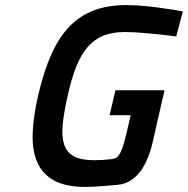

<svg xmlns="http://www.w3.org/2000/svg" viewBox="-20 -724 739 755"><path d="M434 -369H627L588 -199Q580 -158 568.5 -123Q557 -88 539.5 -61Q522 -34 498 -17Q474 0 441 3Q409 6 375.5 8.5Q342 11 316 11Q239 11 193 -14Q147 -39 126.5 -86Q106 -133 108.5 -200.5Q111 -268 131 -353Q152 -442 181 -508Q210 -574 251 -617.5Q292 -661 347.5 -682.5Q403 -704 477 -704Q514 -704 553.5 -700Q593 -696 625 -691Q663 -686 699 -679L673 -581Q638 -585 603 -589Q573 -592 537 -595Q501 -598 470 -598Q422 -598 387 -584Q352 -570 325.5 -540Q299 -510 280 -462.5Q261 -415 246 -347Q231 -281 226.5 -233Q222 -185 233 -154Q244 -123 272 -108.5Q300 -94 350 -94Q366 -94 383.5 -95Q401 -96 417 -98Q424 -99 431.5 -101Q439 -103 446 -112Q453 -121 460 -139Q467 -157 475 -190L494 -271H411Z"/></svg>

Font: Panefresco 750wt
Style: Italic
Weight: 750
Foundry: Campivisivi & Chank Co
Version: Version 1.000